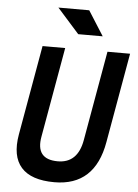

<svg xmlns="http://www.w3.org/2000/svg" viewBox="-60 -947 719 1003"><g transform="rotate(5 299.5 -445.5)"><path d="M263.2 9.8Q141.1 9.8 89.1 -49.1Q37.1 -107.9 57.1 -222.7L140.1 -693.4H258.8L175.8 -222.7Q153.3 -100.6 271.5 -100.6Q376 -100.6 397.5 -222.7L480.5 -693.4H599.1L516.1 -222.7Q475.6 9.8 263.2 9.8ZM320.3 -771.5 205.1 -900.9H366.7L448.7 -771.5Z"/></g></svg>

Font: Cascadia Mono NF SemiBold
Style: Italic
Weight: 600
Italic angle: -10°
Monospace: yes
Designer: Aaron Bell
Foundry: Saja Typeworks
Version: Version 2404.023; ttfautohint (v1.8.4)